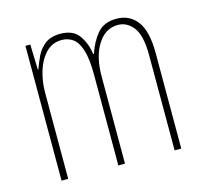

<svg xmlns="http://www.w3.org/2000/svg" viewBox="-84 -631 775 725"><g transform="rotate(-15 304.0 -268.5)"><path d="M429 -537Q480 -537 509.5 -498Q539 -459 539 -374V0H513V-372Q513 -449 488.5 -481Q464 -513 428 -513Q379 -513 349 -465.5Q319 -418 319 -341V0H293V-355Q293 -417 282 -451.5Q271 -486 252 -499.5Q233 -513 209 -513Q171 -513 146 -486.5Q121 -460 109 -420Q97 -380 97 -337V0H71V-527H90L93 -428H95Q103 -451 115 -476.5Q127 -502 149.5 -519.5Q172 -537 209 -537Q260 -537 282.5 -504.5Q305 -472 310 -431H313Q328 -476 354 -506.5Q380 -537 429 -537Z"/></g></svg>

Font: Noto Sans Sinhala UI ExtraCondensed Thin
Style: Regular
Weight: 100
Width: 2
Designer: Jelle Bosma - Monotype Design Team
Foundry: Monotype Imaging Inc.
Version: Version 2.006; ttfautohint (v1.8.4.7-5d5b)